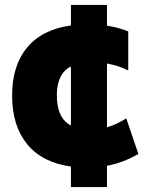

<svg xmlns="http://www.w3.org/2000/svg" viewBox="-20 -661 590 777"><path d="M413 10V96H267V13Q151 -3 90 -77.5Q29 -152 29 -274Q29 -396 90 -469Q151 -542 267 -558V-641H413V-557Q456 -551 499 -534V-376Q458 -396 413 -404V-146Q452 -157 491 -182L540 -38Q480 -3 413 10ZM267 -153V-392Q210 -363 210 -275Q210 -183 267 -153Z"/></svg>

Font: Biryani Black
Style: Regular
Weight: 900
Designer: Dan Reynolds and Mathieu Reguer
Foundry: Dan Reynolds and Mathieu Reguer
Version: Version 1.004; ttfautohint (v1.1) -l 5 -r 5 -G 72 -x 0 -D la